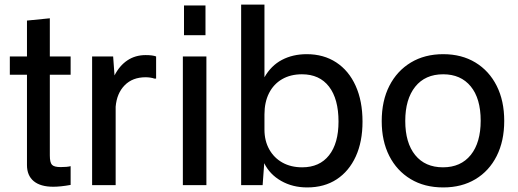

<svg xmlns="http://www.w3.org/2000/svg" viewBox="-20 -810 2267 840"><path d="M213 7Q157 7 127.5 -17.5Q98 -42 98 -88V-720L198 -730V-130Q198 -99 207.5 -89Q217 -79 245 -79Q260 -79 270.5 -80Q281 -81 289 -83V-1Q267 3 248 5Q229 7 213 7ZM23 -483V-563H148V-483ZM289 -483H148V-563H289Z M383 0V-563H475L481 -480Q503 -523 537.5 -546Q572 -569 617 -569Q648 -569 663 -563V-466H656Q648 -469 637.5 -470.5Q627 -472 617 -472Q560 -472 525.5 -437Q491 -402 486 -343V0Z M780 0V-563H883V0ZM785 -656V-786H879V-656Z M1035 0V-790H1137V-472Q1166 -523 1213.5 -548Q1261 -573 1322 -573Q1396 -573 1451 -537Q1506 -501 1536 -434.5Q1566 -368 1566 -278Q1566 -190 1536.5 -125.5Q1507 -61 1453 -25.5Q1399 10 1324 10Q1260 10 1210 -18.5Q1160 -47 1136 -96L1129 0ZM1137 -243Q1137 -194 1158 -156.5Q1179 -119 1216 -98.5Q1253 -78 1302 -78Q1378 -78 1419.5 -130.5Q1461 -183 1461 -278Q1461 -377 1419.5 -431Q1378 -485 1301 -485Q1251 -485 1214 -463.5Q1177 -442 1157 -402.5Q1137 -363 1137 -309Z M1919 10Q1837 10 1776.5 -26.5Q1716 -63 1683 -128Q1650 -193 1650 -280Q1650 -369 1683.5 -434.5Q1717 -500 1777.5 -536.5Q1838 -573 1919 -573Q2000 -573 2060 -536.5Q2120 -500 2153 -434.5Q2186 -369 2186 -281Q2186 -193 2153 -127.5Q2120 -62 2060 -26Q2000 10 1919 10ZM1918 -78Q1996 -78 2039.5 -132Q2083 -186 2083 -282Q2083 -379 2039.5 -432Q1996 -485 1919 -485Q1840 -485 1796.5 -430.5Q1753 -376 1753 -281Q1753 -185 1796.5 -131.5Q1840 -78 1918 -78Z"/></svg>

Font: BDO Grotesk
Style: Regular
Weight: 400
Designer: Deni Anggara
Foundry: Lokal Container
Version: Version 2.000